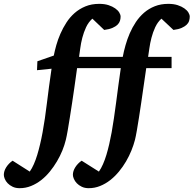

<svg xmlns="http://www.w3.org/2000/svg" viewBox="-150 -757 1014 1006"><path d="M844.2 -669.9Q844.2 -658.7 840.8 -647.7Q837.4 -636.7 827.9 -627.4Q818.4 -618.2 801.8 -610.8Q785.2 -603.5 758.8 -600.1L695.8 -659.2Q675.8 -641.1 663.3 -614.3Q650.9 -587.4 643.6 -558.8Q636.2 -530.3 632.6 -503.7Q628.9 -477.1 626 -459H749V-399.9H616.2Q614.3 -385.7 610.1 -357.7Q606 -329.6 600.8 -293.7Q595.7 -257.8 589.8 -217.8Q584 -177.7 578.1 -140.6Q572.3 -103.5 566.9 -72.5Q561.5 -41.5 557.1 -23.9Q550.3 2.4 538.6 31.5Q526.9 60.5 510.5 88.6Q494.1 116.7 473.1 142.1Q452.1 167.5 427.5 186.8Q402.8 206.1 374.5 217.5Q346.2 229 314.9 229Q293.9 229 278.3 221.4Q262.7 213.9 252.4 203.1Q242.2 192.4 237.1 180.2Q231.9 168 231.9 159.2Q231.9 139.2 244.6 119.1Q257.3 99.1 277.8 85L368.2 142.1Q379.9 125.5 389.6 103.3Q399.4 81.1 407.5 54.4Q415.5 27.8 422.4 -2.2Q429.2 -32.2 435.1 -64Q440.9 -97.2 446.8 -136.5Q452.6 -175.8 458.3 -219Q463.9 -262.2 470 -307.9Q476.1 -353.5 482.9 -399.9H253.9Q252 -385.7 248 -357.7Q244.1 -329.6 239 -293.7Q233.9 -257.8 227.8 -217.8Q221.7 -177.7 215.8 -140.6Q210 -103.5 204.6 -72.5Q199.2 -41.5 194.8 -23.9Q188.5 2.4 176.8 31.5Q165 60.5 148.4 88.6Q131.8 116.7 111.1 142.1Q90.3 167.5 65.7 186.8Q41 206.1 12.7 217.5Q-15.6 229 -46.9 229Q-68.4 229 -84 221.4Q-99.6 213.9 -109.9 203.1Q-120.1 192.4 -125 180.2Q-129.9 168 -129.9 159.2Q-129.9 139.2 -117.2 119.1Q-104.5 99.1 -84 85L5.9 142.1Q17.6 125.5 27.3 103.3Q37.1 81.1 45.2 54.4Q53.2 27.8 60.3 -2.2Q67.4 -32.2 73.2 -64Q85.9 -133.3 95.9 -217.3Q106 -301.3 120.1 -397L43.9 -389.2L45.9 -436L131.8 -465.8Q136.7 -490.7 145 -520.3Q153.3 -549.8 166.5 -580.1Q179.7 -610.4 197.8 -638.4Q215.8 -666.5 240.7 -688.5Q265.6 -710.4 297.6 -723.6Q329.6 -736.8 370.1 -736.8Q397.9 -736.8 418.7 -730Q439.5 -723.1 453.6 -713.1Q467.8 -703.1 474.9 -691.4Q481.9 -679.7 481.9 -669.9Q481.9 -658.7 478.5 -647.7Q475.1 -636.7 465.6 -627.4Q456.1 -618.2 439.2 -610.8Q422.4 -603.5 396 -600.1L334 -659.2Q313.5 -641.1 301 -614.3Q288.6 -587.4 281.2 -558.8Q273.9 -530.3 270.5 -503.7Q267.1 -477.1 264.2 -459H493.2Q498.5 -487.8 507.6 -519.8Q516.6 -551.8 530 -582.8Q543.5 -613.8 562 -641.6Q580.6 -669.4 605.2 -690.7Q629.9 -711.9 661.4 -724.4Q692.9 -736.8 731.9 -736.8Q759.8 -736.8 780.8 -730Q801.8 -723.1 815.9 -713.1Q830.1 -703.1 837.2 -691.4Q844.2 -679.7 844.2 -669.9Z"/></svg>

Font: Charis SIL Phon
Style: Bold Italic
Weight: 700
Italic angle: -11°
Foundry: SIL International
Version: Version 5.000